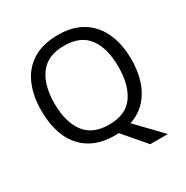

<svg xmlns="http://www.w3.org/2000/svg" viewBox="-199 -888 1179 1220"><g transform="rotate(-30 390.5 -277.5)"><path d="M720 -358Q720 -227 667.5 -135Q615 -43 512 -8L683 170H554L416 9Q410 9 403.5 9.5Q397 10 391 10Q280 10 206.5 -36Q133 -82 97 -165Q61 -248 61 -359Q61 -469 97 -551Q133 -633 206.5 -679Q280 -725 392 -725Q499 -725 572 -679.5Q645 -634 682.5 -551.5Q720 -469 720 -358ZM156 -358Q156 -223 213 -145.5Q270 -68 391 -68Q513 -68 569 -145.5Q625 -223 625 -358Q625 -493 569 -569.5Q513 -646 392 -646Q271 -646 213.5 -569.5Q156 -493 156 -358Z"/></g></svg>

Font: Noto Sans Tamil Supplement
Style: Regular
Weight: 400
Designer: Ek Type
Foundry: Ek Type
Version: Version 2.001; ttfautohint (v1.8.4.7-5d5b)